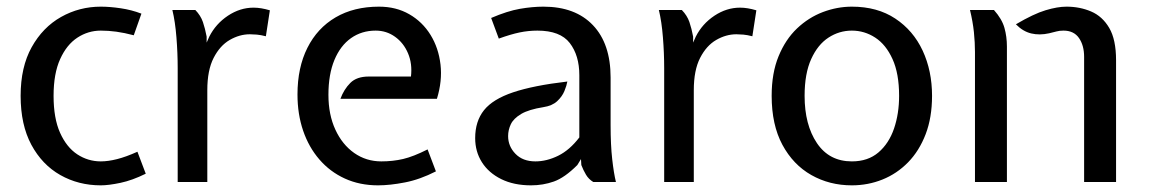

<svg xmlns="http://www.w3.org/2000/svg" viewBox="-20 -547 3461 577"><path d="M283 10Q216 10 161.2 -21Q106.5 -52 74.2 -112Q42 -172 42 -259Q42 -345.5 75.2 -405.2Q108.5 -465 163.5 -496Q218.5 -527 283 -527Q310 -527 342.5 -522.2Q375 -517.5 405 -506L382 -441Q353.5 -448.5 329.5 -451.8Q305.5 -455 283 -455Q245 -455 212.8 -434Q180.5 -413 160.8 -369.5Q141 -326 141 -259Q141 -191.5 160.5 -148Q180 -104.5 212.2 -83.2Q244.5 -62 283 -62Q305 -62 331.8 -68.8Q358.5 -75.5 393 -91L418 -25Q377.5 -5 342 2.5Q306.5 10 283 10Z M514 0V-342Q514 -388 510.2 -435Q506.5 -482 498 -517H567Q583 -500.5 589.8 -480.8Q596.5 -461 601 -437V-419L609 -437Q628.5 -475.5 665 -499.8Q701.5 -524 742 -524Q753.5 -524 765.5 -522Q777.5 -520 791 -516L779 -438Q763.5 -442 751.8 -443Q740 -444 731 -444Q700 -444 670.5 -427Q641 -410 622 -373Q603 -336 603 -276V0Z M1116 10Q1061 10 1016.2 -10.5Q971.5 -31 939.8 -67.8Q908 -104.5 891 -154.2Q874 -204 874 -263Q874 -344 903.8 -403.2Q933.5 -462.5 988.5 -494.8Q1043.5 -527 1119 -527Q1170.5 -527 1210 -504.2Q1249.5 -481.5 1273.8 -442.2Q1298 -403 1303.8 -353.2Q1309.5 -303.5 1293 -250H1003Q1013.5 -278.5 1032.8 -297.8Q1052 -317 1088 -317H1215Q1219.5 -355.5 1206.2 -386.8Q1193 -418 1167.2 -436.5Q1141.5 -455 1109 -455Q1067 -455 1035 -432.5Q1003 -410 985 -366.8Q967 -323.5 967 -262Q967 -202.5 987.8 -157.5Q1008.5 -112.5 1044.5 -87.2Q1080.5 -62 1126 -62Q1160.5 -62 1191.5 -69.2Q1222.5 -76.5 1265 -98L1290 -32Q1242 -7.5 1197 1.2Q1152 10 1116 10Z M1576 10Q1524 10 1486.2 -8.8Q1448.5 -27.5 1428.2 -59.5Q1408 -91.5 1408 -132Q1408 -182.5 1434.5 -215.8Q1461 -249 1521.8 -269.5Q1582.5 -290 1685 -302Q1683 -290 1676.2 -273.5Q1669.5 -257 1654.5 -243Q1639.5 -229 1613 -225Q1569 -218 1546.2 -204.5Q1523.5 -191 1515.2 -173.8Q1507 -156.5 1507 -138Q1507 -107.5 1529 -84.8Q1551 -62 1589 -62Q1623 -62 1657.5 -79Q1692 -96 1721 -134V-321Q1721 -380.5 1692.2 -417.8Q1663.5 -455 1595 -455Q1568 -455 1541.5 -449.5Q1515 -444 1479 -431L1456 -493Q1505 -514 1542.5 -520.5Q1580 -527 1613 -527Q1709 -527 1762 -471.2Q1815 -415.5 1815 -314V-171Q1815 -111 1819.8 -68.8Q1824.5 -26.5 1831 0H1763Q1749 -8.5 1741 -22Q1733 -35.5 1727 -51L1726 -69L1715 -51Q1677 -13 1644.5 -1.5Q1612 10 1576 10Z M1976 0V-342Q1976 -388 1972.2 -435Q1968.5 -482 1960 -517H2029Q2045 -500.5 2051.8 -480.8Q2058.5 -461 2063 -437V-419L2071 -437Q2090.5 -475.5 2127 -499.8Q2163.5 -524 2204 -524Q2215.5 -524 2227.5 -522Q2239.5 -520 2253 -516L2241 -438Q2225.5 -442 2213.8 -443Q2202 -444 2193 -444Q2162 -444 2132.5 -427Q2103 -410 2084 -373Q2065 -336 2065 -276V0Z M2540 10Q2473 10 2418.2 -21Q2363.5 -52 2331.2 -112Q2299 -172 2299 -259Q2299 -327.5 2319.8 -378Q2340.5 -428.5 2375.2 -461.5Q2410 -494.5 2453 -510.8Q2496 -527 2540 -527Q2616.5 -527 2670.5 -491.2Q2724.5 -455.5 2752.8 -394.8Q2781 -334 2781 -259Q2781 -194 2761.8 -143.8Q2742.5 -93.5 2709 -59.2Q2675.5 -25 2632 -7.5Q2588.5 10 2540 10ZM2540 -62Q2588.5 -62 2620 -89Q2651.5 -116 2666.8 -160.8Q2682 -205.5 2682 -259Q2682 -326 2662.2 -369.5Q2642.5 -413 2610.2 -434Q2578 -455 2540 -455Q2502 -455 2469.8 -434Q2437.5 -413 2417.8 -369.5Q2398 -326 2398 -259Q2398 -172 2435 -117Q2472 -62 2540 -62Z M3238 0V-376Q3238 -410.5 3222.5 -432.8Q3207 -455 3176 -455Q3164 -455 3155 -452.5Q3146 -450 3133 -447Q3104 -440.5 3079 -446.5Q3054 -452.5 3033 -474Q3086.5 -505.5 3122.2 -516.2Q3158 -527 3185 -527Q3225 -527 3259 -512.5Q3293 -498 3313.5 -463Q3334 -428 3334 -366V0ZM2910 0V-391Q2910 -419 2906.8 -450.5Q2903.5 -482 2895 -517H2967Q2991 -490 2998.5 -463.5Q3006 -437 3006 -407V0Z"/></svg>

Font: Expletus Sans
Style: Regular
Weight: 400
Designer: Jasper de Waard
Foundry: Designtown
Version: Version 7.500